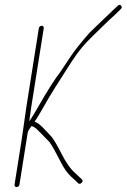

<svg xmlns="http://www.w3.org/2000/svg" viewBox="-20 -752 516 783"><path d="M68.2 -181 39.3 1C38.9 3.7 39.5 6 41.2 8C42.9 10 45.1 11 47.8 11C50.4 11 52.9 10 55.2 8C57.5 6 58.9 3.7 59.3 1L92.3 -207C93.3 -213.7 95.2 -218.8 97.7 -222.5C100.3 -226.2 103.8 -231.3 108.2 -238C114.9 -236.3 121.1 -233 126.8 -228.2C132.2 -223.6 150.5 -205.1 181.8 -172.7C192.3 -158.5 208.1 -130 229.9 -87.3C241.5 -64.8 254.3 -46 270.7 -31L290.4 -13L298.1 -5C302.8 -1 307.7 -1.5 312.8 -6.5C318 -11.5 318.2 -16.3 313.6 -21L304.9 -29C299.6 -33.7 293.3 -39.7 285.8 -47C269.5 -60.8 249.1 -88.1 228.9 -128.8C216.3 -153.9 204 -175.2 191.7 -192.5C182.1 -203.5 170 -215.9 156.8 -229.7C143.7 -243.5 131.7 -252.2 121 -256C121.2 -256.7 123.1 -259.5 126.9 -264.5C130.7 -269.5 140 -285 154.8 -311C186.9 -369.1 223.6 -424.4 256.9 -477C279.6 -513 299.6 -541.2 316.9 -561.5C328.6 -575.2 342.2 -589.5 357.6 -604.5L403.7 -649.5C419.1 -664.5 434.5 -679 450.1 -693L472.6 -715C477.3 -719.7 477.7 -724.3 473.8 -729C469.8 -733.7 465.1 -733.3 459.6 -728L437.3 -707C421.6 -692.3 406.1 -677.5 390.7 -662.5C375.4 -647.5 360 -632.7 344.7 -618C331.4 -603.3 316.8 -585.5 299.7 -564.5C282.6 -543.6 258.4 -508.3 226.2 -458.8C204.6 -431.3 174.8 -384.5 136.9 -318.5C122.2 -292.8 112.7 -277 108.4 -271C104.1 -265 101.1 -260.3 99.2 -257C101.7 -277 104.5 -297 107.7 -317L158.4 -637C158.8 -639.7 158.2 -642 156.5 -644C154.8 -646 152.6 -647 150 -647C147.3 -647 144.8 -646 142.5 -644C140.2 -642 138.8 -639.7 138.4 -637L87.7 -317Z"/></svg>

Font: Proton
Style: RgCndIt
Weight: 500
Version: Version 1.017